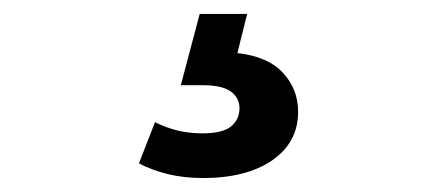

<svg xmlns="http://www.w3.org/2000/svg" viewBox="-20 -27 640 275"><path d="M271 228Q244 228 221 222.5Q198 217 179 207L202 148Q218 156 234.5 160Q251 164 270 164Q299 164 311 154Q323 144 323 128Q323 113 310.5 104Q298 95 270 95H239L266 -7H334L320 49Q364 54 385.5 77.5Q407 101 407 133Q407 177 370 202.5Q333 228 271 228Z"/></svg>

Font: MOST Montserrat SemiBold
Style: Regular
Weight: 600
Designer: Julieta Ulanovsky
Foundry: Julieta Ulanovsky
Version: Version 8.000;March 11, 2024;FontCreator 15.0.0.2926 64-bit